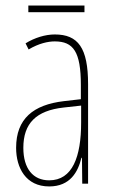

<svg xmlns="http://www.w3.org/2000/svg" viewBox="-20 -661 406 691"><path d="M284 -641H82V-617H284ZM177 -537C143 -537 104 -525 72 -505L83 -483C120 -505 153 -512 177 -512C244 -512 271 -475 271 -355V-304L210 -297C100 -284 38 -234 38 -129C38 -57 73 10 157 10C233 10 261 -43 273 -93H275L276 0H297V-358C297 -489 261 -537 177 -537ZM209 -274 272 -281V-220C272 -97 241 -12 157 -12C99 -12 64 -54 64 -129C64 -217 110 -263 209 -274Z"/></svg>

Font: Noto Sans Kannada ExtraCondensed Thin
Style: Regular
Weight: 100
Width: 2
Designer: Jelle Bosma - Monotype Design Team
Foundry: Monotype Imaging Inc.
Version: Version 2.005